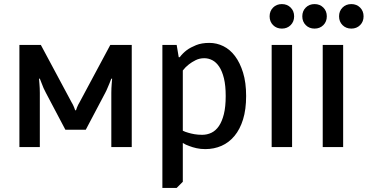

<svg xmlns="http://www.w3.org/2000/svg" viewBox="-20 -720 1800 940"><path d="M300 -85 205 -265Q192 -289 184 -312Q179 -324 175 -335H171Q172 -323 173 -311Q174 -300 174.5 -288Q175 -276 175 -265V0H75V-500H180L330 -220Q338 -207 343 -194Q346 -187 348 -180H352Q354 -187 357 -194Q362 -207 370 -220L520 -500H625V0H525V-265Q525 -276 525.5 -288Q526 -300 527 -311Q528 -323 529 -335H525Q520 -324 516 -312Q511 -301 506 -288.5Q501 -276 495 -265L400 -85Z M875 -80Q887 -74 902 -70Q915 -66 932 -63Q949 -60 970 -60Q994 -60 1015 -70Q1036 -80 1051.5 -102.5Q1067 -125 1076 -161Q1085 -197 1085 -250Q1085 -301 1076.5 -336Q1068 -371 1053.5 -393Q1039 -415 1020 -425Q1001 -435 980 -435Q957 -435 938 -425.5Q919 -416 905 -405Q888 -392 875 -375ZM845 200H775V-500H845L855 -440H860Q874 -459 895 -475Q913 -488 940 -499Q967 -510 1005 -510Q1041 -510 1073.5 -494Q1106 -478 1130.5 -445.5Q1155 -413 1170 -364.5Q1185 -316 1185 -250Q1185 -184 1170 -135.5Q1155 -87 1128 -54.5Q1101 -22 1064.5 -6Q1028 10 985 10Q962 10 942 5.5Q922 1 907 -5Q889 -11 875 -20V170Z M1410 -500V0H1310V-500ZM1420 -640Q1420 -614 1403 -597Q1386 -580 1360 -580Q1334 -580 1317 -597Q1300 -614 1300 -640Q1300 -666 1317 -683Q1334 -700 1360 -700Q1386 -700 1403 -683Q1420 -666 1420 -640Z M1660 -500V0H1560V-500ZM1580 -640Q1580 -614 1563 -597Q1546 -580 1520 -580Q1494 -580 1477 -597Q1460 -614 1460 -640Q1460 -666 1477 -683Q1494 -700 1520 -700Q1546 -700 1563 -683Q1580 -666 1580 -640ZM1760 -640Q1760 -614 1743 -597Q1726 -580 1700 -580Q1674 -580 1657 -597Q1640 -614 1640 -640Q1640 -666 1657 -683Q1674 -700 1700 -700Q1726 -700 1743 -683Q1760 -666 1760 -640Z"/></svg>

Font: Scada
Style: Regular
Weight: 400
Designer: Jovanny Lemonad
Foundry: Jovanny Lemonad
Version: Version 3.005; ttfautohint (v0.91) -l 8 -r 50 -G 200 -x 0 -w